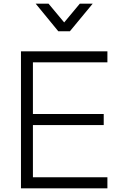

<svg xmlns="http://www.w3.org/2000/svg" viewBox="-20 -1024 653 1044"><path d="M94 0V-745H564V-685H159V-404H544V-344H159V-60H564V0ZM297 -854 174 -1004H244L329 -902L414 -1004H484L360 -854Z"/></svg>

Font: Plus Jakarta Sans Light
Style: Regular
Weight: 300
Designer: Gumpita Rahayu
Foundry: Tokotype
Version: Version 2.006; ttfautohint (v1.8.4.7-5d5b)